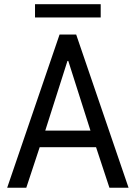

<svg xmlns="http://www.w3.org/2000/svg" viewBox="-20 -882 638 902"><path d="M13.7 0 259.8 -719.7H337.9L584 0H494.1L422.9 -215.8L412.1 -246.1L300.8 -595.7H296.9L185.5 -246.1L174.8 -215.8L103.5 0ZM134.8 -190.4V-268.6H462.9V-190.4ZM144.5 -799.8V-862.3H453.1V-799.8Z"/></svg>

Font: Reddit Sans Condensed
Style: Regular
Weight: 400
Designer: Stephen Hutchings
Foundry: Reddit
Version: Version 1.014